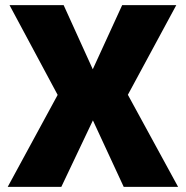

<svg xmlns="http://www.w3.org/2000/svg" viewBox="-20 -725 720 745"><path d="M10 0 225 -396V-317L17 -705H227L341 -454H339L454 -705H664L455 -318V-396L671 0H460L340 -259H341L218 0Z"/></svg>

Font: Nunito Sans 7pt SemiCondensed Black
Style: Regular
Weight: 900
Width: 4
Designer: Vernon Adams
Foundry: Vernon Adams
Version: Version 3.101;gftools[0.9.27]